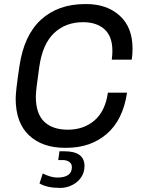

<svg xmlns="http://www.w3.org/2000/svg" viewBox="-20 -716 702 943"><path d="M631 -477Q631 -448 627 -423H529Q532 -446 532 -466Q532 -537 493.5 -572Q455 -607 388 -607Q302 -607 245.5 -553.5Q189 -500 173 -388Q156 -272 156 -241Q156 -158 197 -118.5Q238 -79 313 -79Q391 -79 444 -124.5Q497 -170 510 -261H604Q584 -127 504.5 -58.5Q425 10 306 10H299Q188 10 122.5 -51.5Q57 -113 57 -232Q57 -268 75 -388Q97 -542 181 -619Q265 -696 398 -696H404Q505 -696 568 -639Q631 -582 631 -477ZM261 156Q333 156 333 105Q333 88 320 79Q307 70 287 70H266L272 27H296Q395 27 395 99Q395 132 377.5 156.5Q360 181 332.5 194Q305 207 276 207Q211 207 174 185L190 136Q230 156 261 156Z"/></svg>

Font: Chivo
Style: Italic
Weight: 400
Italic angle: -8.05°
Designer: Hector Gatti
Foundry: Omnibus-Type
Version: Version 1.007